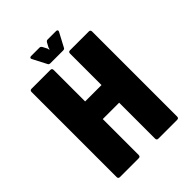

<svg xmlns="http://www.w3.org/2000/svg" viewBox="-224 -908 1024 1024"><g transform="rotate(-45 288.0 -396.0)"><path d="M72.5 0Q60 0 60 -12.5V-654Q60 -666.5 72.5 -666.5H214Q226.5 -666.5 226.5 -654V-416.5H350V-654Q350 -666.5 362.5 -666.5H504Q516.5 -666.5 516.5 -654V-12.5Q516.5 0 504 0H362.5Q350 0 350 -12.5V-283.5H226.5V-12.5Q226.5 0 214 0ZM240 -691.5Q229 -691.5 226 -699L185 -778Q182 -783.5 184.5 -787.5Q187 -791.5 193.5 -791.5H258.5Q265 -791.5 271 -782.5L284 -757.5L286 -747.5H289L291.5 -757.5L305 -782.5Q310.5 -791.5 317.5 -791.5H382.5Q389 -791.5 391.5 -787.5Q394 -783.5 391 -778L349 -699Q346 -691.5 335 -691.5Z"/></g></svg>

Font: Jaro
Style: Regular
Weight: 400
Designer: Agyei Archer, Celine Hurka, Mirko Velimirović
Version: Version 1.000